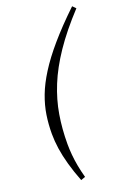

<svg xmlns="http://www.w3.org/2000/svg" viewBox="-159 -775 698 977"><g transform="rotate(-20 190.0 -286.5)"><path d="M380 -692.5Q296 -602 241.8 -521.8Q187.5 -441.5 156.8 -366Q126 -290.5 113.5 -215.2Q101 -140 101 -59Q101 -30.5 103.8 0Q106.5 30.5 112.5 62.5Q118.5 94.5 128 129L104 137.5Q83 83.5 69.8 36.2Q56.5 -11 50.2 -53.5Q44 -96 44 -134.5Q44 -185.5 51.5 -235Q59 -284.5 78.5 -336Q98 -387.5 133.8 -444.2Q169.5 -501 225.8 -566.5Q282 -632 363 -709.5Z"/></g></svg>

Font: Newsreader Text
Style: Italic
Weight: 400
Italic angle: -17°
Designer: Hugues Gentile
Foundry: Production Type
Version: Version 1.001